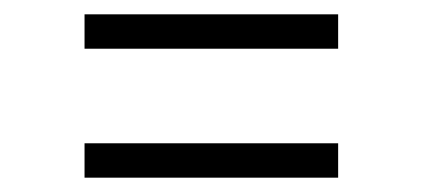

<svg xmlns="http://www.w3.org/2000/svg" viewBox="-20 -453 590 268"><path d="M98 -385V-433H452V-385ZM98 -205V-253H452V-205Z"/></svg>

Font: Gilda Display
Style: Regular
Weight: 400
Designer: Eduardo Rodriguez Tunni
Foundry: Eduardo Rodriguez Tunni
Version: Version 1.001